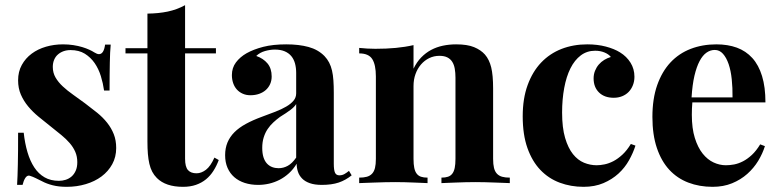

<svg xmlns="http://www.w3.org/2000/svg" viewBox="-20 -701 2985 735"><path d="M221.2 -531.2Q242.2 -531.2 260.7 -528.3Q279.3 -525.4 294.7 -520.8Q310.1 -516.1 321.8 -510.7Q333.5 -505.4 340.8 -500.5Q351.6 -493.7 358.9 -493.7Q377.4 -493.7 382.3 -530.3H403.8Q402.3 -516.1 401.6 -499.3Q400.9 -482.4 400.4 -461.4Q399.9 -440.4 399.7 -414.1Q399.4 -387.7 399.4 -354.5H378.4Q374.5 -382.3 366 -409.9Q357.4 -437.5 342.3 -459.5Q327.1 -481.4 304.7 -495.4Q282.2 -509.3 250 -509.3Q235.4 -509.3 223.1 -504.9Q210.9 -500.5 201.7 -492.4Q192.4 -484.4 187.3 -472.2Q182.1 -460 182.1 -444.8Q182.1 -422.4 192.6 -404.3Q203.1 -386.2 220.5 -370.1Q237.8 -354 260 -338.4Q282.2 -322.8 305.2 -305.7Q330.1 -287.1 352.1 -269.3Q374 -251.5 390.1 -231.2Q406.2 -210.9 415.5 -187.5Q424.8 -164.1 424.8 -134.3Q424.8 -100.1 409.7 -72.5Q394.5 -44.9 368.7 -25.6Q342.8 -6.3 308.3 3.9Q273.9 14.2 235.4 14.2Q205.1 14.2 181.9 8.3Q158.7 2.4 141.6 -6.8Q127.9 -13.7 116.9 -19Q106 -24.4 95.2 -27.8Q92.3 -28.8 90.8 -28.8Q82.5 -28.8 76.4 -19Q70.3 -9.3 66.4 6.8H45.4Q46.4 -9.3 47.1 -28.3Q47.9 -47.4 48.3 -71.3Q48.8 -95.2 49.1 -125Q49.3 -154.8 49.3 -192.9H70.8Q75.2 -152.3 85.2 -118.4Q95.2 -84.5 111.3 -60.1Q127.4 -35.6 150.6 -22.2Q173.8 -8.8 205.6 -8.8Q218.8 -8.8 231.2 -12.7Q243.7 -16.6 253.7 -25.1Q263.7 -33.7 269.8 -47.4Q275.9 -61 275.9 -80.1Q275.9 -102.1 268.1 -119.9Q260.3 -137.7 246.8 -153.3Q233.4 -168.9 214.8 -184.1Q196.3 -199.2 174.8 -216.3Q150.4 -235.4 127.7 -254.2Q105 -272.9 87.6 -293.9Q70.3 -314.9 59.8 -339.1Q49.3 -363.3 49.3 -393.6Q49.3 -426.8 63.5 -452.4Q77.6 -478 101.3 -495.6Q125 -513.2 156 -522.2Q187 -531.2 221.2 -531.2Z M806.6 -516.6V-496.6H688.5V-93.3Q688.5 -62.5 699.5 -50Q710.4 -37.6 732.4 -37.6Q750.5 -37.6 768.3 -51Q786.1 -64.5 800.8 -97.7L817.4 -88.4Q809.1 -65.9 797.1 -47.1Q785.2 -28.3 768.6 -14.6Q752 -1 730.2 6.6Q708.5 14.2 680.7 14.2Q614.3 14.2 580.6 -19.5Q569.8 -30.3 562.7 -43.7Q555.7 -57.1 551.8 -74Q547.9 -90.8 546.1 -111.8Q544.4 -132.8 544.4 -159.2V-496.6H460.4V-516.6H544.4V-648.9Q586.9 -649.4 622.1 -656.7Q657.2 -664.1 688.5 -681.2V-516.6Z M1075.7 -531.2Q1124.5 -531.2 1161.1 -521.2Q1197.8 -511.2 1222.2 -486.3Q1232.9 -475.1 1240 -461.4Q1247.1 -447.8 1251 -430.9Q1254.9 -414.1 1256.3 -393.3Q1257.8 -372.6 1257.8 -346.2V-74.2Q1257.8 -49.8 1262.5 -39.8Q1267.1 -29.8 1279.3 -29.8Q1290 -29.8 1298.8 -34.9Q1307.6 -40 1315.9 -46.9L1326.2 -29.8Q1303.2 -11.2 1276.6 -2.2Q1250 6.8 1211.9 6.8Q1184.6 6.8 1166 0.2Q1147.5 -6.3 1136.5 -17.6Q1125.5 -28.8 1120.6 -43.5Q1115.7 -58.1 1115.7 -74.2Q1103 -53.2 1086.2 -37.8Q1069.3 -22.5 1050.3 -12.7Q1031.2 -2.9 1010.3 2Q989.3 6.8 968.3 6.8Q940.4 6.8 917 -0.7Q893.6 -8.3 877 -22.7Q860.4 -37.1 851.1 -58.3Q841.8 -79.6 841.8 -106.9Q841.8 -133.8 850.8 -155.5Q859.9 -177.2 877.4 -194.8Q895 -212.4 921.4 -226.8Q947.8 -241.2 982.4 -253.9Q1010.3 -264.2 1034.2 -273.4Q1058.1 -282.7 1075.7 -293Q1093.3 -303.2 1103.5 -315.4Q1113.8 -327.6 1113.8 -343.8V-421.9Q1113.8 -441.4 1109.4 -457.8Q1105 -474.1 1095.2 -486.1Q1085.4 -498 1069.8 -504.6Q1054.2 -511.2 1032.2 -511.2Q1014.2 -511.2 994.4 -505.6Q974.6 -500 960.9 -486.8Q987.8 -477.5 1003.9 -458.3Q1020 -439 1020 -408.2Q1020 -392.6 1014.2 -379.4Q1008.3 -366.2 997.8 -356.7Q987.3 -347.2 972.2 -341.8Q957 -336.4 938.5 -336.4Q922.4 -336.4 909.2 -342.3Q896 -348.1 886.7 -358.4Q877.4 -368.7 872.6 -382.8Q867.7 -397 867.7 -413.6Q867.7 -441.4 883.3 -462.2Q898.9 -482.9 923.8 -497.1Q950.7 -512.2 987.8 -521.7Q1024.9 -531.2 1075.7 -531.2ZM1113.8 -302.7Q1106.9 -291.5 1092 -280.3Q1077.1 -269 1051.8 -253.4Q1038.6 -243.7 1026.4 -232.4Q1014.2 -221.2 1004.6 -207Q995.1 -192.9 989.5 -175Q983.9 -157.2 983.9 -134.8Q983.9 -114.3 988.5 -99.4Q993.2 -84.5 1001.7 -75.2Q1010.3 -65.9 1021.7 -61.5Q1033.2 -57.1 1046.4 -57.1Q1064.9 -57.1 1081.5 -66.2Q1098.1 -75.2 1113.8 -97.7Z M1726.1 -531.2Q1769 -531.2 1794.9 -520.5Q1820.8 -509.8 1836.4 -492.2Q1853 -473.1 1860.4 -443.1Q1867.7 -413.1 1867.7 -362.3V-92.8Q1867.7 -71.8 1871.1 -58.1Q1874.5 -44.4 1882.3 -36.1Q1890.1 -27.8 1902.1 -24.4Q1914.1 -21 1931.6 -21V0Q1921.9 -0.5 1907 -1Q1892.1 -1.5 1874.5 -2.2Q1856.9 -2.9 1837.4 -3.4Q1817.9 -3.9 1799.8 -3.9Q1780.8 -3.9 1761.5 -3.4Q1742.2 -2.9 1724.9 -2.2Q1707.5 -1.5 1693.4 -1Q1679.2 -0.5 1669.9 0V-21Q1684.6 -21 1694.8 -24.4Q1705.1 -27.8 1711.4 -36.1Q1717.8 -44.4 1720.7 -58.1Q1723.6 -71.8 1723.6 -92.8V-403.8Q1723.6 -422.4 1720.9 -437.7Q1718.3 -453.1 1711.4 -464.1Q1704.6 -475.1 1692.6 -481.2Q1680.7 -487.3 1662.1 -487.3Q1641.1 -487.3 1623 -478.5Q1605 -469.7 1591.6 -454.1Q1578.1 -438.5 1570.6 -417.5Q1563 -396.5 1563 -371.6V-92.8Q1563 -71.8 1565.9 -58.1Q1568.8 -44.4 1575.2 -36.1Q1581.5 -27.8 1591.8 -24.4Q1602.1 -21 1616.7 -21V0Q1607.9 -0.5 1594.2 -1Q1580.6 -1.5 1564.2 -2.2Q1547.9 -2.9 1529.3 -3.4Q1510.7 -3.9 1492.7 -3.9Q1473.6 -3.9 1453.4 -3.4Q1433.1 -2.9 1414.6 -2.2Q1396 -1.5 1380.4 -1Q1364.7 -0.5 1355 0V-21Q1372.6 -21 1384.5 -24.4Q1396.5 -27.8 1404.3 -36.1Q1412.1 -44.4 1415.5 -58.1Q1418.9 -71.8 1418.9 -92.8V-408.2Q1418.9 -453.1 1405 -474.9Q1391.1 -496.6 1355 -496.6V-517.6Q1370.6 -516.1 1386.2 -515.1Q1401.9 -514.2 1417 -514.2Q1459 -514.2 1495.1 -517.6Q1531.2 -521 1563 -528.3V-438Q1575.2 -463.4 1592.5 -481.2Q1609.9 -499 1630.6 -510Q1651.4 -521 1675.5 -526.1Q1699.7 -531.2 1726.1 -531.2Z M2228 -531.2Q2267.1 -531.2 2299.3 -522.7Q2331.5 -514.2 2353.5 -500.5Q2378.9 -484.9 2393.8 -460.9Q2408.7 -437 2408.7 -407.2Q2408.7 -389.6 2402.8 -374.8Q2397 -359.9 2386.5 -349.1Q2376 -338.4 2361.3 -332.5Q2346.7 -326.7 2329.6 -326.7Q2293.9 -326.7 2273.2 -346.9Q2252.4 -367.2 2252.4 -400.9Q2252.4 -416.5 2257.8 -429.9Q2263.2 -443.4 2272.2 -453.9Q2281.2 -464.4 2293.2 -471.7Q2305.2 -479 2318.4 -482.9Q2310.5 -493.2 2294.4 -500Q2278.3 -506.8 2258.3 -506.8Q2227.1 -506.8 2203.4 -489Q2179.7 -471.2 2163.8 -439.5Q2147.9 -407.7 2139.9 -364.3Q2131.8 -320.8 2131.8 -270Q2131.8 -211.9 2143.3 -173.1Q2154.8 -134.3 2173.3 -111.1Q2191.9 -87.9 2215.6 -78.1Q2239.3 -68.4 2264.2 -68.4Q2277.8 -68.4 2294.4 -71.8Q2311 -75.2 2328.4 -84.2Q2345.7 -93.3 2362.8 -109.1Q2379.9 -125 2395 -149.9L2412.6 -143.6Q2403.8 -115.7 2387.9 -87.4Q2372.1 -59.1 2347.7 -36.6Q2323.2 -14.2 2290 0Q2256.8 14.2 2213.9 14.2Q2165 14.2 2122.6 -1.7Q2080.1 -17.6 2048.6 -50.5Q2017.1 -83.5 1999 -134.5Q1981 -185.5 1981 -255.9Q1981 -323.7 1999.8 -375.2Q2018.6 -426.8 2051.5 -461.4Q2084.5 -496.1 2129.6 -513.7Q2174.8 -531.2 2228 -531.2Z M2758.8 -68.4Q2773.9 -68.4 2790.5 -71.5Q2807.1 -74.7 2824.2 -83.5Q2841.3 -92.3 2858.2 -107.9Q2875 -123.5 2890.1 -148.4L2908.2 -141.6Q2899.4 -113.3 2882.6 -85.4Q2865.7 -57.6 2840.8 -35.4Q2815.9 -13.2 2782.7 0.5Q2749.5 14.2 2708 14.2Q2657.2 14.2 2615 -2Q2572.8 -18.1 2542.2 -51Q2511.7 -84 2494.6 -134.5Q2477.5 -185.1 2477.5 -253.4Q2477.5 -322.8 2495.8 -375Q2514.2 -427.2 2546.6 -461.9Q2579.1 -496.6 2624 -513.9Q2668.9 -531.2 2722.2 -531.2Q2766.1 -531.2 2800.8 -518.6Q2835.4 -505.9 2859.9 -479Q2884.3 -452.1 2897.2 -409.9Q2910.2 -367.7 2910.2 -309.1H2630.4Q2629.4 -297.9 2628.9 -285.9Q2628.4 -273.9 2628.4 -261.7Q2628.4 -209.5 2639.9 -172.9Q2651.4 -136.2 2669.9 -113Q2688.5 -89.8 2711.7 -79.1Q2734.9 -68.4 2758.8 -68.4ZM2716.3 -509.8Q2699.2 -509.8 2684.6 -499.5Q2669.9 -489.3 2658.2 -467.3Q2646.5 -445.3 2638.4 -410.9Q2630.4 -376.5 2627.4 -328.1H2784.2Q2784.7 -364.7 2781.2 -397.7Q2777.8 -430.7 2769.3 -455.6Q2760.7 -480.5 2747.6 -495.1Q2734.4 -509.8 2716.3 -509.8Z"/></svg>

Font: SVN-Playfair Display
Style: Bold
Weight: 700
Designer: Claus Eggers Sørensen
Foundry: Claus Eggers Sørensen
Version: Version 1.004;PS 001.004;hotconv 1.0.70;makeotf.lib2.5.58329